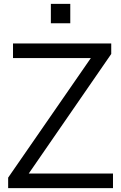

<svg xmlns="http://www.w3.org/2000/svg" viewBox="-20 -969 624 989"><path d="M22 0V-54L448 -670H47V-745H553V-691L128 -75H562V0ZM242 -849V-949H342V-849Z"/></svg>

Font: Kosmopol Plus Jakarta Sans
Style: Regular
Weight: 400
Designer: Gumpita Rahayu
Foundry: Tokotype
Version: Version 2.006